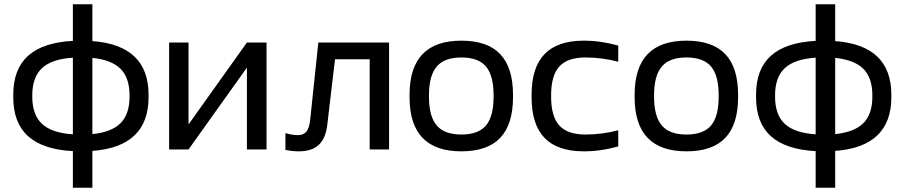

<svg xmlns="http://www.w3.org/2000/svg" viewBox="-20 -699 4231 898"><path d="M42 -255.9Q42 -375.5 111.3 -438Q180.7 -500.5 320.8 -507.8V-679.2H412.1V-506.8Q674.8 -487.3 674.8 -255.9V-244.1Q674.8 -12.7 412.1 6.8V179.2H320.8V7.8Q180.7 0.5 111.3 -62Q42 -124.5 42 -244.1ZM130.9 -247.1Q130.9 -162.1 176.5 -119.6Q222.2 -77.1 320.8 -70.8V-429.2Q222.2 -422.9 176.5 -380.4Q130.9 -337.9 130.9 -252.9ZM412.1 -71.8Q502.4 -81.1 544.2 -123.3Q585.9 -165.5 585.9 -247.1V-252.9Q585.9 -334.5 544.2 -376.7Q502.4 -418.9 412.1 -428.2Z M771 0V-500H861.8V-117.2L1134.8 -500H1226.6V0H1134.8V-382.8L861.8 0Z M1510.7 -115.2Q1503.9 -53.2 1471.7 -22.2Q1439.5 8.8 1377 8.8Q1346.7 8.8 1314.9 2V-76.2Q1349.6 -66.9 1372.6 -66.9Q1398.9 -66.9 1412.6 -82.8Q1426.3 -98.6 1430.7 -138.2L1468.8 -500H1799.8V0H1709V-421.9H1546.9Z M1895.5 -255.9Q1895.5 -508.8 2137.7 -508.8Q2259.8 -508.8 2319.6 -445.8Q2379.4 -382.8 2379.4 -255.9V-244.1Q2379.4 -117.2 2319.6 -54.2Q2259.8 8.8 2137.7 8.8Q1895.5 8.8 1895.5 -244.1ZM1986.3 -247.1Q1986.3 -154.8 2022.5 -112.3Q2058.6 -69.8 2137.7 -69.8Q2217.3 -69.8 2252.9 -112.1Q2288.6 -154.3 2288.6 -247.1V-252.9Q2288.6 -345.7 2252.9 -387.9Q2217.3 -430.2 2137.7 -430.2Q2058.6 -430.2 2022.5 -387.7Q1986.3 -345.2 1986.3 -252.9Z M2466.3 -255.9Q2466.3 -383.3 2526.9 -446Q2587.4 -508.8 2710.4 -508.8Q2789.6 -508.8 2871.6 -485.8V-410.2Q2796.4 -430.2 2718.3 -430.2Q2634.3 -430.2 2595.9 -387.9Q2557.6 -345.7 2557.6 -252.9V-247.1Q2557.6 -154.3 2595.9 -112.1Q2634.3 -69.8 2718.3 -69.8Q2796.4 -69.8 2871.6 -89.8V-14.2Q2789.6 8.8 2710.4 8.8Q2587.4 8.8 2526.9 -54Q2466.3 -116.7 2466.3 -244.1Z M2948.2 -255.9Q2948.2 -508.8 3190.4 -508.8Q3312.5 -508.8 3372.3 -445.8Q3432.1 -382.8 3432.1 -255.9V-244.1Q3432.1 -117.2 3372.3 -54.2Q3312.5 8.8 3190.4 8.8Q2948.2 8.8 2948.2 -244.1ZM3039.1 -247.1Q3039.1 -154.8 3075.2 -112.3Q3111.3 -69.8 3190.4 -69.8Q3270 -69.8 3305.7 -112.1Q3341.3 -154.3 3341.3 -247.1V-252.9Q3341.3 -345.7 3305.7 -387.9Q3270 -430.2 3190.4 -430.2Q3111.3 -430.2 3075.2 -387.7Q3039.1 -345.2 3039.1 -252.9Z M3516.1 -255.9Q3516.1 -375.5 3585.4 -438Q3654.8 -500.5 3794.9 -507.8V-679.2H3886.2V-506.8Q4148.9 -487.3 4148.9 -255.9V-244.1Q4148.9 -12.7 3886.2 6.8V179.2H3794.9V7.8Q3654.8 0.5 3585.4 -62Q3516.1 -124.5 3516.1 -244.1ZM3605 -247.1Q3605 -162.1 3650.6 -119.6Q3696.3 -77.1 3794.9 -70.8V-429.2Q3696.3 -422.9 3650.6 -380.4Q3605 -337.9 3605 -252.9ZM3886.2 -71.8Q3976.6 -81.1 4018.3 -123.3Q4060.1 -165.5 4060.1 -247.1V-252.9Q4060.1 -334.5 4018.3 -376.7Q3976.6 -418.9 3886.2 -428.2Z"/></svg>

Font: LT Wave Text
Style: Regular
Weight: 400
Designer: Daniel Lyons
Version: Version 2.5 (Glyphs App)